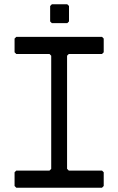

<svg xmlns="http://www.w3.org/2000/svg" viewBox="-20 -876 552 896"><path d="M56 0 48 -8V-72L56 -80H211L219 -88V-616L211 -624H56L48 -632V-696L56 -704H456L464 -696V-632L456 -624H301L293 -616V-88L301 -80H456L464 -72V-8L456 0ZM222 -768 214 -776V-848L222 -856H294L302 -848V-776L294 -768Z"/></svg>

Font: Hasubi Mono
Style: Regular
Weight: 400
Designer: Eli Heuer
Foundry: Eli Heuer
Version: Version 1.000